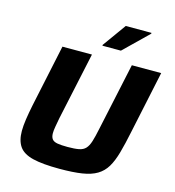

<svg xmlns="http://www.w3.org/2000/svg" viewBox="-129 -1009 1024 1125"><g transform="rotate(15 383.0 -446.5)"><path d="M335 8Q232 8 173 -6.5Q114 -21 89.5 -56Q65 -91 65 -150Q65 -181 71 -221.5Q77 -262 87 -311L167 -688H346L258 -278Q252 -246 248 -223Q244 -200 244 -184Q244 -161 253.5 -148.5Q263 -136 286 -132Q309 -128 348 -128Q391 -128 416.5 -133Q442 -138 456.5 -153.5Q471 -169 480.5 -199Q490 -229 500 -278L588 -688H766L686 -311Q670 -233 654.5 -178Q639 -123 617.5 -87Q596 -51 561 -30Q526 -9 471.5 -0.5Q417 8 335 8ZM392 -754V-759L494 -901H650V-896L504 -754Z"/></g></svg>

Font: Saira SemiExpanded
Style: Bold Italic
Weight: 700
Width: 6
Italic angle: -12°
Designer: Hector Gatti with collaboration of the Omnibus-Type team
Foundry: Omnibus-Type
Version: Version 1.101